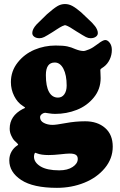

<svg xmlns="http://www.w3.org/2000/svg" viewBox="-20 -717 584 938"><path d="M241.2 -563Q208 -542 196 -536.1Q184.1 -530.3 172.9 -530.3Q157.2 -530.3 147.5 -537.4Q137.7 -544.4 137.7 -555.7Q137.7 -574.7 158.7 -597.7L209.5 -647.5Q241.2 -675.3 259.3 -686.3Q277.3 -697.3 297.4 -697.3Q316.4 -697.3 334.2 -687.5Q352.1 -677.7 376.5 -656.7L429.7 -606Q439.5 -595.2 444.3 -589.1Q449.2 -583 453.6 -573.7Q458 -564.5 458 -555.7Q458 -544.4 448 -537.4Q438 -530.3 422.4 -530.3Q411.1 -530.3 399.7 -536.1Q388.2 -542 354.5 -563Q349.1 -566.4 338.4 -573.2Q327.6 -580.1 323 -583Q318.4 -585.9 311 -589.4Q303.7 -592.8 297.4 -594.2Q291.5 -592.8 284.4 -589.4Q277.3 -585.9 272.5 -583Q267.6 -580.1 257.3 -573.5Q247.1 -566.9 241.2 -563ZM33.2 -315.9Q33.2 -369.6 66.2 -411.4Q99.1 -453.1 148.2 -473.9Q197.3 -494.6 251.5 -494.6Q288.1 -494.6 308.1 -490.5Q328.1 -486.3 348.1 -477.1Q371.6 -467.8 388.2 -467.8Q396 -467.8 416 -476.1Q432.6 -482.9 457.8 -502.2Q482.9 -521.5 494.1 -521.5Q505.9 -521.5 516.1 -507.8Q526.4 -494.1 526.4 -473.1Q526.4 -448.2 515.9 -426.3Q505.4 -404.3 487.8 -391.1Q485.4 -389.2 481.9 -387Q478.5 -384.8 476.8 -383.5Q475.1 -382.3 473.4 -380.9Q471.7 -379.4 470.9 -377.9Q470.2 -376.5 470.2 -375Q470.2 -372.6 470.9 -357.7Q471.7 -342.8 471.7 -335.4Q471.7 -281.2 438.2 -240.5Q404.8 -199.7 355 -180.2Q305.2 -160.6 249.5 -160.6Q234.9 -160.6 218.8 -163.3Q202.6 -166 200.7 -166Q194.3 -166 186.5 -161.1Q175.8 -153.8 175.8 -144.5Q175.8 -126 194.3 -116.5Q212.9 -106.9 236.8 -106.9Q253.9 -106.9 301.3 -115.7Q348.6 -124.5 396 -124.5Q456.1 -124.5 493.4 -92Q530.8 -59.6 530.8 -0.5Q530.8 57.6 492.2 104.2Q453.6 150.9 391.6 175.8Q329.6 200.7 258.3 200.7Q142.1 200.7 83.7 162.4Q25.4 124 25.4 66.4Q25.4 42.5 36.4 23.4Q47.4 4.4 64.5 -6.3Q68.8 -8.8 68.8 -11.2Q68.8 -12.2 64.5 -16.6Q54.2 -25.9 48.3 -32.2Q42.5 -38.6 34.9 -54.7Q27.3 -70.8 27.3 -88.4Q27.3 -150.9 91.3 -184.6Q92.8 -185.1 94.7 -186Q96.7 -187 97.9 -187.5Q99.1 -188 100.3 -188.7Q101.6 -189.5 102.1 -190.2Q102.5 -190.9 102.5 -191.4Q102.5 -192.4 91.3 -199.7Q65.4 -215.8 49.3 -247.8Q33.2 -279.8 33.2 -315.9ZM263.2 -240.2Q282.7 -240.2 294.2 -256.3Q305.7 -272.5 305.7 -298.8Q305.7 -350.6 289.8 -381.1Q273.9 -411.6 247.6 -411.6Q204.1 -411.6 204.1 -350.1Q204.1 -295.4 219.5 -267.8Q234.9 -240.2 263.2 -240.2ZM146 48.3Q146 76.2 177.5 95.7Q209 115.2 269.5 115.2Q310.1 115.2 335 98.6Q359.9 82 359.9 59.6Q359.9 45.4 350.3 39.3Q340.8 33.2 320.3 33.2Q306.6 33.2 274.2 36.9Q241.7 40.5 217.3 40.5Q181.6 40.5 160.6 32.2Q154.8 29.3 152.8 29.3Q151.4 29.3 149.4 32.2Q146 39.1 146 48.3Z"/></svg>

Font: Cooper* ExtraBold
Style: Regular
Weight: 800
Designer: Owen Earl
Foundry: indestructible type*
Version: Version 0.001